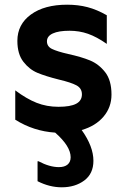

<svg xmlns="http://www.w3.org/2000/svg" viewBox="-20 -554 540 818"><path d="M328 0Q378 70 378 131Q378 186 339 215Q300 244 243 244Q191 244 140 218V133H144Q191 158 231 158Q255 158 268 147Q281 136 281 116Q281 69 215 11Q123 5 45 -44V-169Q93 -133 136 -116Q179 -99 229 -99Q280 -99 304.5 -112Q329 -125 329 -152Q329 -178 305.5 -190.5Q282 -203 231 -215Q175 -229 140 -243.5Q105 -258 79.5 -291Q54 -324 54 -380Q54 -450 111.5 -492Q169 -534 266 -534Q313 -534 353 -523.5Q393 -513 435 -489V-367Q392 -397 355 -410Q318 -423 276 -423Q230 -423 205 -411.5Q180 -400 180 -378Q180 -356 201.5 -345.5Q223 -335 270 -324Q326 -312 363.5 -296.5Q401 -281 428 -246.5Q455 -212 455 -151Q455 -97 421 -57Q387 -17 328 0Z"/></svg>

Font: AmikoBold
Style: Bold
Weight: 700
Designer: Pablo Impallari, Rodrigo Fuenzalida, Andres Torresi
Foundry: Impallari Type
Version: Version 1.000; ttfautohint (v1.3)